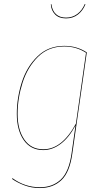

<svg xmlns="http://www.w3.org/2000/svg" viewBox="-20 -759 534 971"><path d="M419 -494 346 16Q333 112 290.5 152Q248 192 182 192Q140 192 104 178.5Q68 165 41 146L43 142Q106 188 182 188Q246 188 287.5 149Q329 110 342 16L362 -125Q329 -63 287 -31.5Q245 0 199 0Q135 0 100 -50.5Q65 -101 65 -183Q65 -263 90 -342Q115 -421 169.5 -474Q224 -527 305 -527Q369 -527 419 -494ZM69 -183Q69 -103 103 -53.5Q137 -4 199 -4Q294 -4 364 -134L415 -492Q366 -524 305 -524Q225 -524 172 -471.5Q119 -419 94 -340.5Q69 -262 69 -183ZM237 -737 240 -738Q244 -705 263 -687.5Q282 -670 314 -670Q346 -670 370.5 -688Q395 -706 409 -739L412 -737Q399 -705 374 -685.5Q349 -666 314 -666Q278 -666 258.5 -686Q239 -706 237 -737Z"/></svg>

Font: Fira Sans Condensed Four
Style: Italic
Weight: 100
Width: 3
Italic angle: -8°
Designer: bBox Type GmbH & Carrois Corporate GbR & Edenspiekermann AG
Foundry: bBox Type GmbH & Carrois Corporate GbR & Edenspiekermann AG
Version: Version 4.301